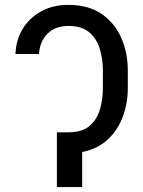

<svg xmlns="http://www.w3.org/2000/svg" viewBox="-20 -757 580 777"><path d="M235.8 -221.6H257.1Q312.5 -221.6 342.7 -247.7Q372.9 -273.8 384.6 -314.8Q396.3 -355.8 396.3 -400.6V-473Q396.3 -517 384.2 -558.1Q372.2 -599.1 342 -625.5Q311.8 -652 257.1 -652Q203.8 -652 172.4 -620.7Q141 -589.5 137.8 -538.4H42.6Q44.7 -595.2 71.9 -640.1Q99.1 -685 146.5 -711.1Q193.9 -737.2 257.1 -737.2Q338.1 -737.2 391.3 -700.5Q444.6 -663.7 470.9 -603.5Q497.2 -543.3 497.2 -473V-400.6Q497.2 -338.8 476.9 -284.4Q456.7 -230.1 415.7 -192.1Q374.6 -154.1 312.5 -141.7V0H210.2V-221.6Z"/></svg>

Font: Inter Alia
Style: Regular
Weight: 400
Designer: Rasmus Andersson (Latin, Greek, Cyrillic etc.) and Evan from Shavian.info (Shavian, old style figures)
Foundry: Shavian.info
Version: Version 0.001;git-37ab20767